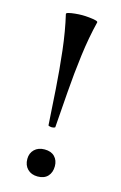

<svg xmlns="http://www.w3.org/2000/svg" viewBox="-103 -676 463 734"><g transform="rotate(15 128.5 -309.0)"><path d="M67 -617Q66 -621 76 -623.5Q86 -626 101 -627.5Q116 -629 129 -629Q141 -629 156 -627.5Q171 -626 181.5 -623.5Q192 -621 191 -617Q175 -553 165.5 -479Q156 -405 150.5 -330.5Q145 -256 140 -189Q140 -187 133.5 -185.5Q127 -184 120 -185.5Q113 -187 113 -189Q109 -256 104 -330.5Q99 -405 90.5 -479Q82 -553 67 -617ZM123 11Q98 11 83 -4Q68 -19 68 -44Q68 -67 83 -81.5Q98 -96 123 -96Q149 -96 163 -81.5Q177 -67 177 -44Q177 -19 163 -4Q149 11 123 11Z"/></g></svg>

Font: Cormorant Light SemiBold
Style: Regular
Weight: 600
Version: Version 4.000